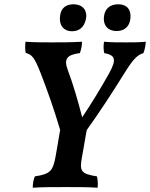

<svg xmlns="http://www.w3.org/2000/svg" viewBox="-20 -874 701 897"><path d="M317 -728C351 -728 373 -748 381 -783C391 -828 363 -854 324 -854C287 -854 265 -835 261 -802C254 -758 276 -728 317 -728ZM524 -729C561 -729 584 -749 589 -785C595 -828 573 -854 533 -854C494 -854 471 -834 466 -799C460 -754 486 -729 524 -729ZM568 -676C532 -676 499 -676 466 -679C463 -660 463 -643 467 -626C523 -616 523 -592 489 -530C454 -467 402 -382 364 -326C344 -403 323 -477 297 -546C276 -601 295 -618 353 -626C359 -641 363 -659 363 -679C310 -676 262 -676 223 -676C189 -676 140 -676 99 -679C97 -659 97 -642 100 -627C129 -618 140 -609 170 -532C204 -444 231 -368 261 -267L241 -150C228 -74 215 -61 143 -50C137 -37 133 -18 133 3C174 0 232 0 289 0C340 0 393 0 436 3C438 -15 437 -33 433 -50C357 -62 351 -75 363 -140L385 -266C443 -347 499 -432 563 -535C610 -611 628 -618 650 -626C657 -643 660 -662 661 -679C626 -676 601 -676 568 -676Z"/></svg>

Font: Vollkorn Semibold
Style: Italic
Weight: 600
Italic angle: -11°
Designer: Friedrich Althausen
Foundry: Friedrich Althausen
Version: Version 4.015;PS 004.015;hotconv 1.0.88;makeotf.lib2.5.64775